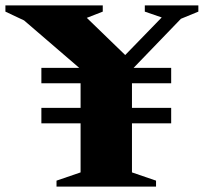

<svg xmlns="http://www.w3.org/2000/svg" viewBox="-54 -690 754 710"><path d="M579 -291V-234H434V-52.5L523 -22V0H155V-22L244 -52.5V-234H99V-291H244V-382H99V-439H239L35 -614.5L-34 -647V-670H326V-647L267 -624L409 -486.5L544 -625.5L481.5 -647V-670H679.5V-647L615 -620.5L440 -439H579V-382H434V-291Z"/></svg>

Font: Newsreader 16pt ExtraBold
Style: Regular
Weight: 800
Designer: Hugues Gentile
Foundry: Production Type
Version: Version 1.003; ttfautohint (v1.8.3)